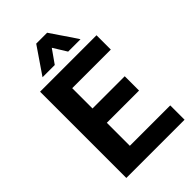

<svg xmlns="http://www.w3.org/2000/svg" viewBox="-245 -910 996 996"><g transform="rotate(-45 253.0 -411.5)"><path d="M64 -632.8H478V-527.8H194.8V-378.9H431.2V-273.9H194.8V-105H491.2V0H64ZM226.1 -823.2H306.2Q323.2 -798.3 344.2 -767.1Q387.2 -705.1 404.8 -676.8H314L268.1 -751L215.8 -676.8H126Z"/></g></svg>

Font: Tajawal
Style: Bold
Weight: 700
Designer: Boutros Fonts
Foundry: Created by Boutros International 2017
Version: Version 1.700